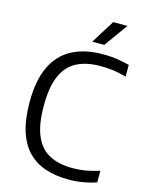

<svg xmlns="http://www.w3.org/2000/svg" viewBox="-138 -1029 853 1121"><g transform="rotate(15 288.0 -468.0)"><path d="M387.5 9.5Q311 9.5 249.2 -10.8Q187.5 -31 143.5 -75.5Q99.5 -120 76 -192.5Q52.5 -265 52.5 -368.5Q52.5 -502.5 93.5 -586.5Q134.5 -670.5 211.2 -710Q288 -749.5 395.5 -749.5Q438.5 -749.5 477.8 -744Q517 -738.5 555.5 -728V-657Q516.5 -669 477.8 -674Q439 -679 398.5 -679Q314.5 -679 256.2 -649.2Q198 -619.5 168 -551.8Q138 -484 138 -370.5Q138 -253.5 168.5 -185.8Q199 -118 256.2 -89.5Q313.5 -61 393.5 -61Q434.5 -61 473 -67.5Q511.5 -74 555.5 -88.5V-18Q518.5 -5 476.2 2.2Q434 9.5 387.5 9.5ZM314.5 -804 403 -946H489.5L387 -804Z"/></g></svg>

Font: Encode Sans SC Condensed Thin
Style: Regular
Weight: 400
Version: Version 3.002